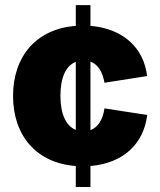

<svg xmlns="http://www.w3.org/2000/svg" viewBox="-20 -748 640 768"><path d="M283.2 0H341.8V-84C471.2 -94.7 554.7 -170.9 568.8 -288.1L397.9 -314.5C391.1 -268.6 371.6 -238.3 341.8 -227.5V-501.5C371.6 -490.7 390.1 -461.4 397.9 -417L568.4 -443.8C555.2 -558.1 470.7 -633.8 341.8 -644.5V-727.5H283.2V-644.5C125.5 -632.8 32.2 -522.5 32.2 -364.3C32.2 -205.6 125.5 -95.7 283.2 -84ZM221.7 -364.7C221.7 -439 244.1 -485.4 283.2 -500.5V-228.5C244.1 -244.1 221.7 -291.5 221.7 -364.7Z"/></svg>

Font: Raveo ExtraBold
Style: Regular
Weight: 800
Designer: Jakub Foglar, Rasmus Andersson (Inter)
Foundry: Jakubfoglar.com
Version: Version 1.100;Glyphs 3.2.3 (3260)